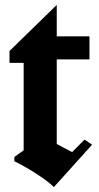

<svg xmlns="http://www.w3.org/2000/svg" viewBox="-20 -758 407 788"><path d="M19 -548.8 212.9 -737.8V-608.9H347.2V-514.2H212.9V-167L275.9 -133.8L327.1 -185.1L357.9 -164.1L201.2 9.8Q179.7 -11.7 134 -41.7Q88.4 -71.8 39.1 -96.2V-113.8L77.1 -141.1V-500H19Z"/></svg>

Font: KJV1611
Style: Regular
Weight: 400
Version: Version 3.6.1